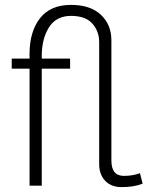

<svg xmlns="http://www.w3.org/2000/svg" viewBox="-20 -760 604 786"><path d="M478 6Q435 6 410.5 -20Q386 -46 386 -88V-587Q386 -632 358 -663.5Q330 -695 271 -695Q211 -695 181.5 -649.5Q152 -604 151 -536V-520H267V-479H151V0H101V-479H28V-520H101V-540Q101 -630 143.5 -685Q186 -740 271 -740Q350 -740 393 -699.5Q436 -659 436 -595V-103Q436 -40 487 -40Q524 -40 553 -51L564 -8Q528 6 478 6Z"/></svg>

Font: Raleway-v4020 Light
Style: Regular
Weight: 300
Designer: Matt McInerney, Pablo Impallari, Rodrigo Fuenzalida
Foundry: Matt McInerney, Pablo Impallari, Rodrigo Fuenzalida
Version: Version 4.020;PS 004.020;hotconv 1.0.88;makeotf.lib2.5.64775